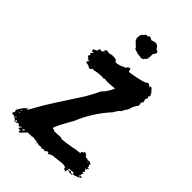

<svg xmlns="http://www.w3.org/2000/svg" viewBox="-259 -961 1042 1042"><g transform="rotate(45 262.0 -440.5)"><path d="M408.7 -689.9H418.5Q429.7 -678.2 438 -678.2L428.2 -686V-688L436 -684.1Q439.9 -686 441.9 -686Q444.3 -686 467.3 -658.7L465.3 -654.8Q469.7 -654.8 471.2 -645Q463.4 -642.1 463.4 -639.2Q466.3 -639.2 469.2 -633.3V-627.4Q463.4 -620.1 463.4 -613.8V-609.9H467.3V-606L465.3 -602.1Q469.2 -601.6 469.2 -598.1L459.5 -586.4Q463.4 -580.1 463.4 -574.7V-566.9Q445.8 -545.4 438 -514.2Q422.9 -492.2 416.5 -477.1Q408.2 -476.6 389.2 -441.9Q314.9 -361.3 273.9 -260.3Q219.2 -165.5 219.2 -150.9H221.2Q223.1 -150.9 223.1 -148.9L227.1 -150.9L236.8 -145H246.6Q260.3 -145 289.6 -147Q290 -143.1 293.5 -143.1Q323.7 -143.1 398.9 -158.7V-156.7Q408.2 -160.6 422.4 -160.6Q420.4 -164.6 420.4 -166.5Q421.9 -174.3 434.1 -174.3V-176.3H430.2V-178.2Q430.7 -182.1 434.1 -182.1H436Q447.8 -182.1 455.6 -168.5Q458.5 -168.5 463.4 -164.6L467.3 -166.5Q475.1 -162.6 479 -162.6L488.8 -164.6Q504.4 -157.2 504.4 -154.8V-152.8H498.5L506.3 -139.2Q502.4 -138.7 502.4 -135.3L514.2 -133.3V-129.4H508.3L510.3 -125.5L506.3 -119.6L502.4 -121.6H500.5V-117.7Q505.4 -117.7 510.3 -104Q504.4 -102.5 502.4 -96.2L512.2 -94.2L504.4 -80.6H510.3V-78.6Q504.9 -78.6 502.4 -66.9H504.4Q510.3 -66.9 510.3 -74.7H520V-72.8Q520 -62 473.1 -49.3L471.2 -53.2V-55.2L473.1 -59.1Q471.2 -59.1 467.3 -61L457.5 -59.1Q453.6 -61 451.7 -61Q451.7 -57.1 436 -57.1Q438 -53.2 438 -51.3H453.6L451.7 -55.2V-59.1H455.6Q455.6 -49.3 467.3 -49.3Q471.2 -48.8 471.2 -45.4V-43.5Q460.4 -45.4 455.6 -45.4Q451.7 -43.5 449.7 -43.5Q449.7 -47.4 445.8 -47.4H434.1V-41.5H438V-39.6Q438 -36.6 430.2 -31.7Q430.2 -34.7 424.3 -37.6L420.4 -35.6L418.5 -39.6Q420.4 -39.6 420.4 -41.5Q416.5 -41.5 416.5 -45.4L418.5 -49.3L393.1 -53.2L352.1 -47.4Q348.1 -49.3 346.2 -49.3L344.2 -45.4L340.3 -47.4Q336.4 -45.4 334.5 -45.4Q330.6 -47.4 328.6 -47.4Q328.6 -44.9 309.1 -39.6Q309.1 -36.6 301.3 -33.7Q295.4 -33.7 295.4 -41.5Q279.8 -41.5 279.8 -31.7H272V-35.6H270Q266.6 -35.6 252.4 -29.8Q252.4 -33.7 248.5 -33.7H240.7Q236.3 -33.7 232.9 -31.7Q212.9 -37.6 178.2 -41.5L168.5 -37.6L164.6 -39.6Q153.8 -37.6 147 -37.6Q145 -37.6 145 -39.6Q139.2 -39.6 115.7 -12.2L107.9 -6.3H104L100.1 -8.3Q104 -14.6 104 -20H102.1Q98.1 -19.5 98.1 -16.1Q88.4 -18.6 88.4 -22Q88.4 -23.9 98.1 -35.6V-37.6Q96.2 -37.6 80.6 -25.9Q80.6 -37.6 64.9 -37.6Q64.9 -34.7 59.1 -31.7H57.1L53.2 -33.7Q53.2 -29.8 49.3 -29.8H47.4Q43.5 -29.8 43.5 -33.7L45.4 -37.6Q37.1 -37.6 33.7 -45.4Q29.8 -43.5 27.8 -43.5V-47.4L39.6 -51.3Q39.6 -55.2 35.6 -55.2Q35.6 -52.7 25.9 -47.4Q19.5 -51.3 14.2 -51.3H6.3V-55.2Q6.3 -61.5 12.2 -68.8Q8.3 -75.2 8.3 -80.6Q28.3 -115.7 41.5 -125.5Q41.5 -123.5 43.5 -123.5Q43.5 -131.3 47.4 -131.3H49.3V-129.4L47.4 -125.5L51.3 -123.5Q61.5 -138.2 78.6 -170.4Q109.9 -227.1 223.1 -398.9Q240.7 -429.2 264.2 -477.1Q288.6 -499.5 307.1 -541.5H305.2Q299.3 -541.5 254.4 -537.6Q237.8 -539.6 227.1 -539.6L225.1 -535.6L215.3 -537.6Q179.2 -537.6 154.8 -529.8V-531.7L150.9 -529.8L145 -533.7Q141.6 -520 127.4 -520Q122.1 -528.3 96.2 -531.7L94.2 -535.6Q98.1 -547.4 104 -547.4V-549.3H100.1L90.3 -547.4V-549.3L92.3 -553.2Q87.9 -553.2 76.7 -564.9L82.5 -574.7V-578.6H76.7V-584.5Q83 -594.2 86.4 -594.2V-598.1L82.5 -596.2H76.7Q72.8 -596.2 72.8 -600.1Q72.8 -602.1 74.7 -602.1L72.8 -606V-609.9Q75.2 -609.9 94.2 -619.6L92.3 -623.5Q97.7 -635.3 100.1 -635.3H106Q107.9 -635.3 107.9 -633.3Q121.6 -633.3 121.6 -648.9Q119.6 -648.9 119.6 -650.9Q127.4 -651.9 127.4 -656.7H143.1V-652.8Q146 -652.8 166.5 -658.7H189.9Q205.6 -652.3 205.6 -648.9Q203.6 -648.9 203.6 -647L207.5 -645H213.4Q234.4 -645 273.9 -666.5L272 -670.4V-672.4L289.6 -678.2Q294.4 -658.7 297.4 -658.7H299.3Q408.7 -676.3 408.7 -689.9ZM123.5 -641.1Q124 -637.2 127.4 -637.2V-641.1ZM479 -156.7V-154.8H482.9V-156.7ZM484.9 -154.8V-152.8H488.8V-154.8ZM29.8 -100.1V-96.2H31.7Q35.6 -96.2 35.6 -100.1ZM29.8 -86.4V-82.5H35.6V-84.5Q33.7 -84.5 29.8 -86.4ZM47.4 -37.6V-33.7H49.3Q54.2 -37.6 59.1 -37.6Q59.1 -40.5 53.2 -43.5Q50.3 -43.5 47.4 -37.6ZM297.4 -41.5V-39.6H301.3V-41.5ZM109.9 -31.7V-25.9H111.8Q114.3 -25.9 121.6 -35.6V-37.6Q109.9 -35.2 109.9 -31.7ZM211.4 -31.7Q215.3 -31.2 215.3 -27.8L211.4 -25.9ZM241.2 -875.5Q256.8 -871.1 259.3 -866.2Q278.3 -873.5 286.1 -873.5Q305.2 -873.5 314.9 -851.6H315.4Q317.4 -851.6 329.6 -844.7Q330.6 -842.3 330.6 -839.8Q330.6 -831.5 319.3 -819.3V-796.4Q318.8 -775.4 306.2 -770V-769Q306.2 -766.1 301.8 -762.2L294.9 -761.2Q292.5 -758.3 290.5 -757.3Q289.6 -759.8 255.9 -763.2Q254.9 -765.1 231 -771.5L230 -772.9L233.4 -774.4L232.4 -776.4L229.5 -774.9Q228.5 -776.9 228.5 -780.3V-782.2H228Q223.6 -782.2 201.2 -806.2Q200.2 -808.1 200.2 -812Q197.8 -814 195.8 -817.9Q197.3 -838.9 201.2 -848.6L223.1 -869.6Q224.1 -867.2 230 -866.7L233.4 -868.2L236.8 -873.5Z"/></g></svg>

Font: Mister Brush
Style: Regular
Weight: 400
Designer: GGBotNet
Foundry: GGBotNet
Version: 1.00